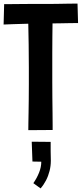

<svg xmlns="http://www.w3.org/2000/svg" viewBox="-28 -724 453 1065"><path d="M129 -2Q129 -19 129.5 -44Q130 -69 130.5 -101Q131 -133 131.5 -171.5Q132 -210 132 -255Q132 -300 132 -352Q132 -417 131 -477.5Q130 -538 129 -586Q128 -634 127 -662.5Q126 -691 126 -691L264 -687Q264 -687 264 -663.5Q264 -640 263.5 -602.5Q263 -565 262.5 -520Q262 -475 262 -430.5Q262 -386 262 -352Q262 -317 262 -271.5Q262 -226 262.5 -179.5Q263 -133 263.5 -93Q264 -53 264 -28Q264 -3 264 -3ZM-8 -588 -5 -701Q-5 -701 15 -701Q35 -701 64.5 -701.5Q94 -702 126 -702Q158 -702 181 -702Q200 -702 227.5 -702Q255 -702 285.5 -702.5Q316 -703 342.5 -703.5Q369 -704 385.5 -704Q402 -704 402 -704L405 -596Q405 -596 389.5 -596Q374 -596 349 -595.5Q324 -595 295.5 -594.5Q267 -594 240 -594Q213 -594 194 -594Q175 -594 149 -593Q123 -592 96 -591.5Q69 -591 45 -590Q21 -589 6.5 -588.5Q-8 -588 -8 -588ZM197 321 157 292Q176 265 188.5 234Q201 203 201 173L152 172L148 62L253 63Q253 89 253 115Q253 141 254 167Q254 196 247 224Q240 252 227 277Q214 302 197 321Z"/></svg>

Font: Truculenta ExtraBold
Style: Regular
Weight: 800
Version: Version 1.002